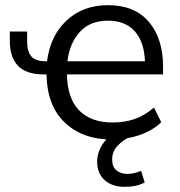

<svg xmlns="http://www.w3.org/2000/svg" viewBox="-20 -531 698 743"><path d="M414 9Q300 9 231 -56.5Q162 -122 160 -243H150Q81 -243 49.5 -276.5Q18 -310 18 -372V-409H85V-371Q85 -332 101 -313Q117 -294 157 -294H162Q175 -394 238.5 -452.5Q302 -511 398 -511Q501 -511 556 -446.5Q611 -382 611 -273V-243H239Q241 -149 287 -103Q333 -57 416 -57Q461 -57 500 -70Q539 -83 576 -115L604 -58Q571 -26 520.5 -8.5Q470 9 414 9ZM398 -451Q328 -451 288.5 -407Q249 -363 241 -294H541Q538 -369 501.5 -410Q465 -451 398 -451ZM462 192Q414 192 385 166Q356 140 356 95Q356 55 382 20Q408 -15 452 -36L481 0Q457 10 435.5 32.5Q414 55 414 86Q414 115 431 128.5Q448 142 472 142Q498 142 526 130L540 175Q510 192 462 192Z"/></svg>

Font: Mulish
Style: Regular
Weight: 400
Designer: Vernon Adams
Foundry: Vernon Adams
Version: Version 3.603; ttfautohint (v1.8.3)